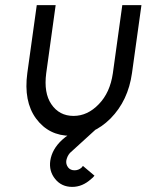

<svg xmlns="http://www.w3.org/2000/svg" viewBox="-20 -520 574 752"><path d="M350 168 305 130Q304 131 302.5 132.5Q301 134 300 136Q288 147 272 147Q256 147 247 136Q237 123 240 107Q242 99 245 92.5Q248 86 254 79L355 -13H285Q247 6 223 28Q184 64 177 109Q171 150 196 181Q221 212 263 212Q303 212 337 181Q341 178 344 175Q347 172 350 168ZM124 -500 87 -234Q72 -123 121 -56Q171 12 257 12Q345 12 413 -56Q482 -126 497 -234L534 -500H459L422 -233Q411 -157 367 -112Q323 -66 268 -66Q212 -66 181 -112Q151 -156 161 -233L198 -500Z"/></svg>

Font: Unageo
Style: Regular-Italic
Weight: 400
Designer: Richard Sepsi
Foundry: Richard Sepsi
Version: Version 2.000